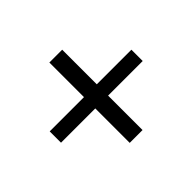

<svg xmlns="http://www.w3.org/2000/svg" viewBox="-113 -692 816 816"><g transform="rotate(-45 295.5 -283.5)"><path d="M50 -249V-317H256V-525H333V-317H541V-249H333V-42H256V-249Z"/></g></svg>

Font: Lexend Deca Light
Style: Regular
Weight: 300
Designer: Bonnie Shaver-Troup, Thomas Jockin
Foundry: Lexend
Version: Version 1.008; ttfautohint (v1.8.4.7-5d5b)